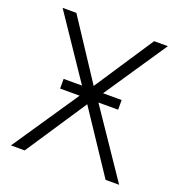

<svg xmlns="http://www.w3.org/2000/svg" viewBox="-129 -820 870 929"><g transform="rotate(20 306.5 -355.5)"><path d="M457 -339.8H355.5L585.9 0H516.1L307.6 -313.5L99.6 0H28.8L258.8 -339.8H158.2V-389.6H252.9L36.1 -710.9H106.9L306.6 -407.2L507.3 -710.9H578.1L361.3 -389.6H457Z"/></g></svg>

Font: Franko
Style: Light
Weight: 300
Designer: Google
Version: Version 1.200310; 2013